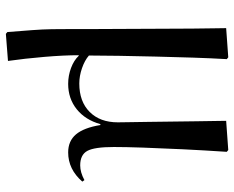

<svg xmlns="http://www.w3.org/2000/svg" viewBox="-90 -468 779 638"><g transform="rotate(90 299.0 -148.5)"><path d="M92 221 86 216Q82 165 79.5 132Q77 99 76.5 68Q76 37 76 -7Q76 -36 76 -83Q76 -130 75.5 -185.5Q75 -241 75 -296.5Q75 -352 74.5 -399Q74 -446 73.5 -476.5Q73 -507 73 -511L170 -518L176 -513Q173 -462 171 -401Q169 -340 167.5 -276.5Q166 -213 165 -155.5Q164 -98 164 -55Q180 -41 206 -32Q232 -23 257 -23Q317 -23 351.5 -57.5Q386 -92 386 -151Q386 -159 385.5 -186.5Q385 -214 384.5 -252Q384 -290 383.5 -331.5Q383 -373 382.5 -411Q382 -449 381.5 -476Q381 -503 381 -511L478 -518L484 -513Q479 -438 475.5 -366Q472 -294 470 -235Q468 -176 468 -138Q468 -73 481 -49.5Q494 -26 529 -26Q552 -26 578 -40L583 -33Q542 14 486 14Q448 14 426 -12Q404 -38 395 -93H392Q378 -43 342.5 -14.5Q307 14 258 14Q231 14 205.5 4.5Q180 -5 165 -21H163Q163 28 168.5 93Q174 158 182 214Z"/></g></svg>

Font: Literata 72pt
Style: Regular
Weight: 400
Designer: Latin by Veronika Burian and Jose Scaglione. Greek by Irene Vlachou. Cyrillic by Vera Evstafieva.
Foundry: TypeTogether
Version: Version 3.002